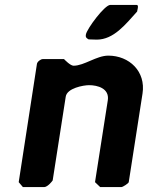

<svg xmlns="http://www.w3.org/2000/svg" viewBox="-20 -760 601 780"><path d="M56 -20 73 0H160C167 0 177 -8 182 -13C186 -17 194 -26 194 -27L247 -367C252 -402 319 -414 342 -414C376 -414 425 -401 418 -353L366 -20L387 0H473C479 0 502 -15 503 -20L559 -380C573 -470 505 -534 420 -534C372 -534 322 -493 279 -493C266 -493 244 -516 240 -520H154C145 -520 131 -509 130 -500ZM329 -620C327 -610 329 -606 340 -600C345 -600 368 -599 373 -599C442 -599 490 -661 537 -713L539 -723C540 -727 543 -740 535 -740H428C405 -740 333 -643 329 -620Z"/></svg>

Font: Asimov Print
Style: CIt
Weight: 500
Designer: Google
Version: Version 2.000980: 2014